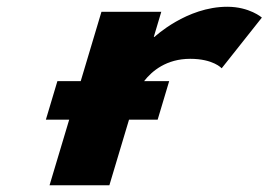

<svg xmlns="http://www.w3.org/2000/svg" viewBox="-20 -548 795 568"><path d="M184.7 -194 126.6 0H303.6L361.7 -194H446.4L480.5 -308H406.3C429.5 -338 472.5 -374 542.6 -374C611.2 -374 635.8 -346 635.8 -346L754.7 -496C754.7 -496 718.3 -528 652.3 -528C531.8 -528 437.4 -439 437.4 -439H435L457.1 -513H280.1L218.8 -308H149.8L115.7 -194Z"/></svg>

Font: Hussar
Style: BdSuprExtOblThree
Weight: 700
Foundry: Cannot Into Space Fonts
Version: Version 2.00